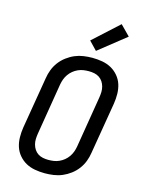

<svg xmlns="http://www.w3.org/2000/svg" viewBox="-143 -1071 886 1164"><g transform="rotate(15 300.0 -489.0)"><path d="M255 8Q223 8 192.5 2.5Q162 -3 136.5 -17Q111 -31 91.5 -54Q72 -77 63 -105Q54 -133 53.5 -164.5Q53 -196 58 -227L112 -550Q116 -577 126 -603.5Q136 -630 153.5 -653.5Q171 -677 195 -695Q219 -713 245 -724Q271 -735 299 -739Q327 -743 354 -743Q386 -743 416.5 -737.5Q447 -732 472.5 -718Q498 -704 517.5 -681Q537 -658 546 -630Q555 -602 555.5 -570.5Q556 -539 551 -508L497 -185Q493 -158 483 -131.5Q473 -105 455.5 -81.5Q438 -58 414 -40Q390 -22 364 -11Q338 0 310 4Q282 8 255 8ZM255 -76Q272 -76 289 -78.5Q306 -81 322.5 -88.5Q339 -96 353 -107.5Q367 -119 377.5 -134Q388 -149 394 -165.5Q400 -182 403 -199L456 -521Q459 -539 459.5 -556.5Q460 -574 455.5 -590.5Q451 -607 442 -620.5Q433 -634 419.5 -643Q406 -652 389 -655.5Q372 -659 354 -659Q337 -659 320 -656.5Q303 -654 286.5 -646.5Q270 -639 256 -627.5Q242 -616 231.5 -601Q221 -586 215 -569.5Q209 -553 206 -536L153 -214Q150 -196 149.5 -178.5Q149 -161 153.5 -144.5Q158 -128 167 -114.5Q176 -101 189.5 -92Q203 -83 220 -79.5Q237 -76 255 -76ZM363 -789 313 -841 472 -986 533 -924Z"/></g></svg>

Font: Iosevka Medium Extended
Style: Italic
Weight: 500
Width: 7
Italic angle: -9°
Monospace: yes
Designer: Belleve Invis
Foundry: Belleve Invis
Version: Version 32.5.0; ttfautohint (v1.8.4)